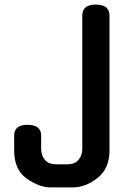

<svg xmlns="http://www.w3.org/2000/svg" viewBox="-20 -819 580 840"><path d="M95 -39Q42 -78 42 -160V-226Q42 -273 100 -273Q160 -273 160 -226V-168Q160 -139 176.5 -119.5Q193 -100 227 -100H273Q307 -100 323.5 -119.5Q340 -139 340 -168V-751Q340 -799 399 -799Q459 -799 459 -751V-160Q459 -80 405 -39Q353 1 298 1H202Q151 1 95 -39Z"/></svg>

Font: Gugi Cyrillic
Style: Regular
Weight: 400
Foundry: TAE System & Typefaces Co.
Version: Version 3.10 September 15, 2020